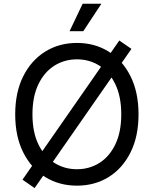

<svg xmlns="http://www.w3.org/2000/svg" viewBox="-20 -962 805 1005"><path d="M382.8 9.8Q289.6 9.8 216.6 -35.4Q143.6 -80.6 101.6 -164.3Q59.6 -248 59.6 -363.3Q59.6 -479 101.6 -562.7Q143.6 -646.5 216.6 -691.9Q289.6 -737.3 382.8 -737.3Q476.1 -737.3 548.8 -691.9Q621.6 -646.5 663.3 -562.7Q705.1 -479 705.1 -363.3Q705.1 -248 663.3 -164.3Q621.6 -80.6 548.8 -35.4Q476.1 9.8 382.8 9.8ZM382.8 -76.2Q447.8 -76.2 500.2 -109.1Q552.7 -142.1 583.7 -206.3Q614.7 -270.5 614.7 -363.3Q614.7 -457 583.7 -521.2Q552.7 -585.4 500.2 -618.4Q447.8 -651.4 382.8 -651.4Q317.4 -651.4 264.6 -618.2Q211.9 -585 180.9 -520.8Q149.9 -456.5 149.9 -363.3Q149.9 -270.5 180.9 -206.5Q211.9 -142.6 264.6 -109.4Q317.4 -76.2 382.8 -76.2ZM161.1 22.5 97.7 -21.5 604.5 -750 668 -706.1ZM344.2 -798.8 412.6 -942.4H510.7L416 -798.8Z"/></svg>

Font: Inter
Style: Regular
Weight: 400
Designer: Rasmus Andersson
Foundry: rsms
Version: Version 4.001;git-9221beed3